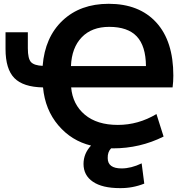

<svg xmlns="http://www.w3.org/2000/svg" viewBox="-20 -761 961 1000"><path d="M349.6 -417H740.2Q739.3 -521.5 692.4 -571.3Q645.5 -621.1 548.8 -621.1Q458 -621.1 405.8 -566.9Q353.5 -512.7 349.6 -417ZM558.6 11.7Q540 30.3 541 62.5Q541 116.2 613.3 116.2Q663.1 116.2 717.8 89.8L731.4 195.3Q669.9 219.7 604.5 218.8Q512.7 218.8 463.9 185.5Q415 152.3 415 92.8Q415 39.1 454.1 -2.9Q352.5 -27.3 283.7 -108.4Q214.8 -189.5 204.1 -305.7Q100.6 -307.6 54.7 -354.5Q8.8 -401.4 8.8 -505.9V-592.8H125V-509.8Q125 -455.1 141.6 -437.5Q158.2 -419.9 202.1 -418Q213.9 -567.4 306.2 -654.3Q398.4 -741.2 545.9 -741.2Q705.1 -741.2 793.9 -644Q882.8 -546.9 882.8 -367.2Q882.8 -335.9 878.9 -305.7H350.6Q358.4 -216.8 421.9 -163.6Q485.4 -110.4 593.8 -110.4Q700.2 -110.4 794.9 -167L832 -49.8Q709 11.7 568.4 11.7Z"/></svg>

Font: Gen Shin Gothic Bold
Style: Bold
Weight: 700
Designer: [Source Han Sans]
Ryoko NISHIZUKA  (kana & ideographs); Paul D. Hunt (Latin, Greek & Cyrillic); Wenlong ZHANG  (bopomofo
Version: Version 1.002.20150607